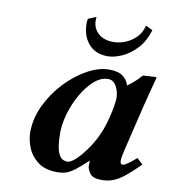

<svg xmlns="http://www.w3.org/2000/svg" viewBox="-76 -716 709 792"><g transform="rotate(10 278.5 -319.5)"><path d="M340 -39Q340 -42 340 -48Q340 -54 341 -58L339 -59Q308 -30 288 -15Q268 0 252 5Q236 10 216 10Q164 10 133.5 -14Q103 -38 90.5 -71Q78 -104 78 -132Q78 -191 104.5 -246.5Q131 -302 173 -346.5Q215 -391 263 -417.5Q311 -444 354 -444Q393 -444 412 -429.5Q431 -415 438 -392Q455 -404 469 -417Q483 -430 495 -444L550 -447Q552 -447 552 -444Q552 -444 548.5 -430.5Q545 -417 539.5 -397Q534 -377 529 -356.5Q524 -336 520 -321L473 -125Q466 -96 466 -83Q466 -67 475 -67Q490 -67 532 -105L557 -82Q522 -47 497 -27Q472 -7 450 1.5Q428 10 402 10Q364 10 352 -8Q340 -26 340 -39ZM373 -195Q383 -222 390 -250Q397 -278 400.5 -300.5Q404 -323 404 -331Q404 -360 391.5 -382.5Q379 -405 357 -405Q327 -405 299 -380.5Q271 -356 248.5 -317Q226 -278 213 -234Q200 -190 200 -151Q200 -124 203.5 -98.5Q207 -73 217.5 -56.5Q228 -40 250 -40Q264 -40 286.5 -61.5Q309 -83 333 -118.5Q357 -154 373 -195ZM265 -649Q264 -645 264 -641Q264 -637 264 -634Q264 -601 287.5 -580Q311 -559 351 -559Q374 -559 399 -568.5Q424 -578 444.5 -598Q465 -618 472 -649L501 -635Q486 -585 456.5 -554.5Q427 -524 395 -510.5Q363 -497 338 -497Q286 -497 257.5 -530.5Q229 -564 229 -615Q229 -620 229.5 -625Q230 -630 231 -635Z"/></g></svg>

Font: Libertinus Serif SemiBold
Style: Italic
Weight: 600
Italic angle: -11.5°
Designer: Philipp H. Poll, Khaled Hosny
Foundry: Caleb Maclennan
Version: Version 7.051;RELEASE